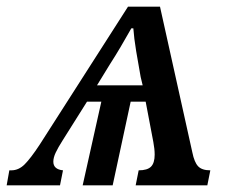

<svg xmlns="http://www.w3.org/2000/svg" viewBox="-75 -556 692 576"><path d="M-55 0 -47 -45H-41Q-19 -45 -1 -63Q17 -81 44 -122L309 -536H405L502 -99Q508 -69 519.5 -57Q531 -45 556 -45L547 0H332L341 -45Q367 -45 378 -56Q389 -67 389 -92Q389 -101 388 -110Q387 -119 385 -130L362 -251H317L263 0H173L229 -251H186L113 -135Q99 -113 92 -98Q85 -83 85 -71Q85 -48 114 -45L105 0ZM216 -300H353L347 -325Q340 -363 333.5 -402.5Q327 -442 325 -471H319Q302 -441 287 -415.5Q272 -390 254 -362Z"/></svg>

Font: Noto Serif Medium
Style: Italic
Weight: 500
Italic angle: -12°
Designer: Monotype Design Team
Foundry: Monotype Imaging Inc.
Version: Version 2.014; ttfautohint (v1.8.4.7-5d5b)